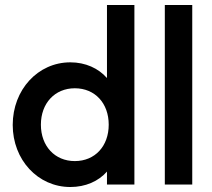

<svg xmlns="http://www.w3.org/2000/svg" viewBox="-20 -740 852 770"><path d="M262 10C323 10 375 -13 409 -52V0H519V-720H409V-427C375 -466 323 -490 262 -490C132 -490 31 -380 31 -239C31 -99 132 10 262 10ZM144 -240C144 -326 200 -386 280 -386C361 -386 416 -326 416 -240C416 -154 361 -94 280 -94C200 -94 144 -154 144 -240Z M641 0H751V-720H641Z"/></svg>

Font: MV Cash Medium
Style: Regular
Weight: 500
Designer: Rodrigo Fuenzalida
Foundry: fragTYPE
Version: Version 1.100;Glyphs 3.1.2 (3151)